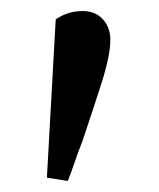

<svg xmlns="http://www.w3.org/2000/svg" viewBox="-20 -757 289 348"><path d="M65 -435 81 -722Q93 -730 105 -733.5Q117 -737 130 -737Q153 -737 166.5 -722Q180 -707 180 -685Q180 -657 164.5 -608Q149 -559 129 -500Q122 -483 116 -465Q110 -447 103 -429Z"/></svg>

Font: Source Serif Pro
Style: Regular
Weight: 400
Designer: Frank Grießhammer
Foundry: Adobe Systems Incorporated
Version: Version 3.001;hotconv 1.0.111;makeotfexe 2.5.65597